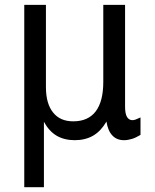

<svg xmlns="http://www.w3.org/2000/svg" viewBox="-20 -567 642 796"><path d="M80.6 209H162.1V-62C176.3 -36.1 193.4 -17.1 214.8 -4.4C235.4 7.8 261.2 14.2 290 14.2C318.8 14.2 345.2 7.8 366.7 -4.9C388.2 -17.6 406.2 -37.1 421.4 -63C425.3 -37.1 433.6 -18.1 445.8 -5.4C458 7.8 474.1 14.2 494.1 14.2C505.4 14.2 516.1 12.2 527.3 8.8C537.6 5.9 550.3 -0.5 562.5 -7.8V-80.1C553.2 -75.7 546.4 -72.8 542 -71.3C537.6 -69.8 533.2 -68.8 528.8 -68.8C520 -68.8 511.7 -73.2 506.3 -82.5C501 -91.8 498.5 -106 498.5 -125V-546.9H408.2V-228C408.2 -173.8 397.9 -133.3 377 -105.5C356 -77.6 324.2 -64 284.2 -64C246.6 -64 219.2 -76.2 199.7 -101.1C181.6 -124 170.4 -156.7 170.4 -207V-546.9H80.6Z"/></svg>

Font: Hack
Style: Regular
Weight: 400
Monospace: yes
Designer: Christopher Simpkins
Foundry: Christopher Simpkins
Version: Version 2.010